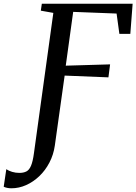

<svg xmlns="http://www.w3.org/2000/svg" viewBox="-130 -763 735 1035"><path d="M-68.5 252Q-81 252 -92.5 249.5Q-104 247 -110 243.5L-96 149Q-83 158 -64.5 163.5Q-46 169 -25.5 169Q-3 169 12.2 161.2Q27.5 153.5 37.2 130.5Q47 107.5 53 62.5L157.5 -693.5L90 -705.5L95.5 -743H585L572.5 -580.5H513.5L498.5 -690L264.5 -699L224.5 -409L463.5 -416L454.5 -346L218.5 -355.5L165.5 22Q158.5 71 136.5 113.2Q114.5 155.5 82 186.5Q49.5 217.5 10.8 234.8Q-28 252 -68.5 252Z"/></svg>

Font: Merriweather 48pt
Style: Italic
Weight: 400
Italic angle: -7.8°
Version: Version 2.101